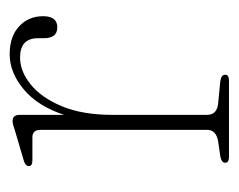

<svg xmlns="http://www.w3.org/2000/svg" viewBox="-68 -426 494 397"><g transform="rotate(-90 178.5 -227.0)"><path d="M140 -433V-341Q158 -395.5 192.8 -424.5Q227.5 -453.5 265.5 -453.5Q302 -453.5 323 -434Q344 -414.5 344 -384.5Q344 -355 321 -355Q298.5 -355 298.5 -382.5V-395Q298.5 -432 258.5 -432Q230 -432 202.8 -410Q175.5 -388 157.8 -345.5Q140 -303 140 -241V-45.5Q140 -25 163 -22.5L209.5 -18Q223 -16 223 -8Q223 0 211 0H53Q41 0 41 -8Q41 -15.5 54.5 -18L85.5 -22.5Q109 -26.5 109 -45.5V-390Q109 -406.5 93.5 -406.5H46Q34 -406.5 34 -414Q34 -421 46 -424.5L105.5 -442Q113 -444.5 118.2 -446Q123.5 -447.5 127 -447.5Q140 -447.5 140 -433Z"/></g></svg>

Font: Fraunces 72pt S050 Thin
Style: Regular
Weight: 100
Version: Version 1.000; ttfautohint (v1.8.3)